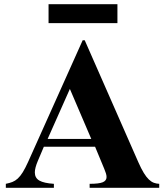

<svg xmlns="http://www.w3.org/2000/svg" viewBox="-20 -895 791 915"><path d="M407.2 0V-19Q452.1 -19 470 -26.6Q487.8 -34.2 487.8 -51.3Q487.8 -59.1 484.9 -68.6Q481.9 -78.1 477.1 -89.8L433.1 -195.8H189L160.2 -127.9Q146 -94.2 146 -73.2Q146 -46.9 167.7 -34.4Q189.5 -22 236.8 -19V0H7.8V-19Q25.4 -22.5 39.1 -27.8Q52.7 -33.2 64.7 -44.2Q76.7 -55.2 88.4 -74Q100.1 -92.8 113.8 -123L374 -703.1H383.8L639.2 -122.1Q652.8 -91.3 665 -71.3Q677.2 -51.3 689.2 -39.8Q701.2 -28.3 713.4 -23.9Q725.6 -19.5 738.8 -19V0ZM313 -471.2 207 -232.9H415ZM211.4 -784.7V-875H539.6V-784.7Z"/></svg>

Font: Tai Heritage Pro
Style: Bold
Weight: 700
Designer: Faah Baccam, Walt Agee, Victor Gaultney, Annie Olsen, Eric Hays
Foundry: SIL International
Version: Version 2.600